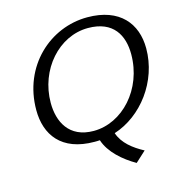

<svg xmlns="http://www.w3.org/2000/svg" viewBox="-124 -795 1021 1092"><g transform="rotate(-15 386.0 -248.5)"><path d="M72 -250C72 -105 151 10 346 10C356 10 367 10 377 9C401 84 474 147 546 188L608 131C546 98 490 55 469 -8C635 -61 767 -233 767 -428C767 -573 680 -685 488 -685C269 -685 72 -509 72 -250ZM162 -268C162 -464 305 -625 476 -625C626 -625 676 -528 676 -418C676 -211 526 -51 358 -51C212 -51 162 -158 162 -268Z"/></g></svg>

Font: KpSans
Style: Italic
Weight: 400
Italic angle: -11°
Version: Version 0.66